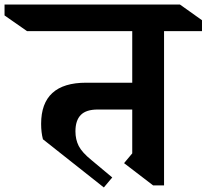

<svg xmlns="http://www.w3.org/2000/svg" viewBox="-106 -806 909 845"><path d="M616 -669V10H568L440 -88L476 -131V-324H324Q273 -324 249.5 -300Q226 -276 226 -228Q226 -192 240.5 -163.5Q255 -135 297 -101L388 -25L351 19L83 -193Q75 -223 75 -261Q75 -442 273 -442H476V-669H13L-86 -738V-786H686L783 -717V-669Z"/></svg>

Font: Inknut Antiqua SemiBold
Style: Regular
Weight: 600
Designer: Claus Eggers Sørensen
Foundry: Claus Eggers Sørensen
Version: Version 1.003; ttfautohint (v1.8.2) -l 8 -r 50 -G 200 -x 14 